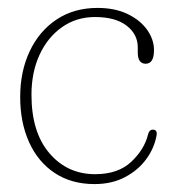

<svg xmlns="http://www.w3.org/2000/svg" viewBox="-20 -455 434 485"><path d="M369 -328.5Q369 -294 348 -294Q328 -294 328 -322.5V-335.5Q328 -368.5 299.8 -390.2Q271.5 -412 220 -412Q173 -412 136.8 -386.5Q100.5 -361 80 -316.8Q59.5 -272.5 59.5 -215.5Q59.5 -121 104.8 -68Q150 -15 220.5 -15Q278.5 -15 311.8 -46.5Q345 -78 354 -115.5Q357 -127.5 366 -127.5Q378 -127.5 375.5 -113Q370 -81.5 349.8 -53.5Q329.5 -25.5 296.2 -7.8Q263 10 218.5 10Q160.5 10 118.2 -18Q76 -46 53.5 -95.8Q31 -145.5 31 -210Q31 -274.5 55 -325.5Q79 -376.5 123 -405.8Q167 -435 226.5 -435Q270.5 -435 302.5 -419.5Q334.5 -404 351.8 -379.5Q369 -355 369 -328.5Z"/></svg>

Font: Fraunces 144pt S100 Thin
Style: Regular
Weight: 100
Version: Version 1.000; ttfautohint (v1.8.3)